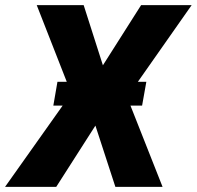

<svg xmlns="http://www.w3.org/2000/svg" viewBox="-68 -731 770 751"><path d="M259.3 -710.9 334.5 -475.6 483.9 -710.9H681.6L429.2 -351.1L567.9 0H383.3L305.2 -239.7L151.9 0H-48.3L210.9 -365.7L75.7 -710.9ZM504.4 -411.1 487.8 -317.9H140.6L156.7 -411.1Z"/></svg>

Font: Roboto Black
Style: Italic
Weight: 900
Italic angle: -12°
Designer: Christian Robertson
Foundry: Google
Version: Version 3.0; 2020